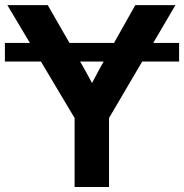

<svg xmlns="http://www.w3.org/2000/svg" viewBox="-24 -748 737 768"><path d="M692.4 -576.2H588.9L677.7 -727.5H517.1L432.1 -576.2H253.9L167 -727.5H5.4L95.7 -576.2H-4.4V-502H139.6L274.4 -275.9V0H412.1V-275.9L544.9 -502H692.4ZM296.4 -502H390.6C374.5 -473.6 359.4 -444.8 344.2 -416C328.6 -444.8 313 -473.6 296.4 -502Z"/></svg>

Font: Raveo Display Display SemiBold
Style: Regular
Weight: 600
Designer: Jakub Foglar, Rasmus Andersson (Inter)
Foundry: Jakubfoglar.com
Version: Version 1.100;Glyphs 3.2.3 (3260)